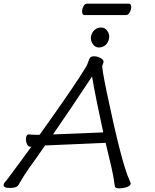

<svg xmlns="http://www.w3.org/2000/svg" viewBox="-135 -1018 845 1047"><path d="M459.5 -807Q455 -785 440 -772Q425 -759 404 -759Q383 -759 370 -779.5Q357 -800 361.5 -821Q366 -842 381 -855Q396 -868 417 -868Q438 -868 451 -848.5Q464 -829 459.5 -807ZM314 -968Q317 -980 323.5 -989Q330 -998 339 -998H567Q576 -998 579 -989Q582 -980 579 -967Q576 -955 569 -945.5Q562 -936 553 -936H325Q317 -936 314 -945.5Q311 -955 314 -968ZM430 -680 423 -660Q420 -647 446 -520Q529 -124 571 -36Q578 -20 578 -16Q575 -4 555.5 2.5Q536 9 514 9Q492 9 491 -3Q484 -59 472 -109L441 -239L115 -225H111Q88 -191 65 -159L22 -99Q-5 -61 -34 -10Q-43 7 -81 7Q-119 7 -115 -12Q-114 -18 -109 -23.5Q-104 -29 -98 -36.5Q-92 -44 -79 -62Q-66 -80 -38.5 -116.5Q-11 -153 36 -218H29Q17 -218 10.5 -236.5Q4 -255 7.5 -270Q11 -285 22 -285H24Q41 -283 62 -283H81Q274 -553 334 -653Q340 -662 346 -680.5Q352 -699 358 -705Q364 -711 379.5 -711Q395 -711 412.5 -702Q430 -693 430 -680ZM428 -296Q385 -493 367 -601Q245 -416 154 -285Z"/></svg>

Font: LXGW Bright GB
Style: Italic
Weight: 400
Italic angle: -12°
Designer: Christian Thalmann (Catharsis Fonts)
Foundry: LXGW / Christian Thalmann (Catharsis Fonts) / Fontworks Inc.
Version: Version 5.510